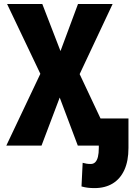

<svg xmlns="http://www.w3.org/2000/svg" viewBox="-20 -731 676 964"><path d="M192.4 -710.9 283.7 -474.6 371.6 -710.9H545.4L379.9 -358.9L548.8 0H370.6L279.8 -241.2L188.5 0H11.7L182.6 -360.4L15.6 -710.9ZM476.1 -136.2H625V12.2Q625 77.1 604.5 122.1Q584 167 545.9 190.2Q507.8 213.4 454.6 213.4Q437.5 213.4 422.1 211.7Q406.7 210 389.2 205.1L395 86.4Q405.8 89.4 414.6 90.8Q423.3 92.3 436 92.3Q449.2 92.3 458.3 83.3Q467.3 74.2 471.7 56.4Q476.1 38.6 476.1 12.2Z"/></svg>

Font: Roboto Condensed ExtraBold
Style: Regular
Weight: 800
Designer: Christian Robertson
Foundry: Google
Version: Version 3.008; 2023